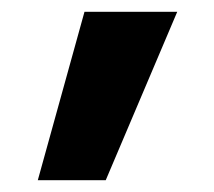

<svg xmlns="http://www.w3.org/2000/svg" viewBox="-20 -715 363 325"><path d="M159 -410H44L123 -695H280Z"/></svg>

Font: Trujillo ExtraBold
Style: Regular
Weight: 800
Designer: Fira Sans original fonts by bBox Type GmbH, Carrois Corporate GbR, & Edenspiekermann AG / Changes by Cristiano Sobral
Foundry: Fira Sans original fonts by bBox Type GmbH, Carrois Corporate GbR, & Edenspiekermann AG / Changes by Cristiano Sobral
Version: Version 4.301;July 28, 2020;FontCreator 13.0.0.2655 64-bit